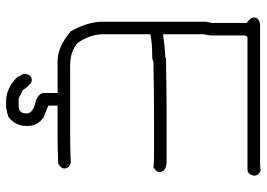

<svg xmlns="http://www.w3.org/2000/svg" viewBox="-142 -572 870 626"><g transform="rotate(90 293.0 -259.0)"><path d="M283.2 -11.7H179.7Q132.8 -11.7 82 -54.7Q50.8 -110.4 50.8 -158.2V-494.1Q54.7 -513.2 54.7 -515.6V-628.9Q37.1 -640.1 37.1 -652.3Q37.1 -668 58.6 -671.9H513.7Q522 -671.9 535.2 -673.8Q552.7 -667.5 552.7 -652.3Q549.3 -630.9 531.2 -630.9H101.6Q95.7 -628.9 95.7 -619.1V-509.8Q91.8 -490.7 91.8 -488.3V-355.5Q130.4 -361.3 168 -363.3Q168 -365.2 169.9 -365.2Q286.1 -367.2 353.5 -367.2H511.7Q541 -363.8 541 -343.8Q541 -334 525.4 -324.2Q505.9 -326.2 496.1 -326.2H349.6Q286.1 -326.2 181.6 -324.2Q174.3 -320.3 166 -320.3H160.2Q123.5 -320.3 91.8 -314.5V-160.2Q91.8 -118.2 119.1 -78.1Q146.5 -52.7 193.4 -52.7H421.9Q457.5 -52.7 511.7 -54.7Q529.3 -48.3 529.3 -33.2Q529.3 -23.4 513.7 -13.7Q454.1 -11.7 425.8 -11.7H324.2V17.6Q326.7 20.5 361.3 33.2Q390.6 52.2 390.6 85.9V89.8Q390.6 126.5 361.3 148.4Q338.9 156.2 322.3 156.2H310.5Q267.6 156.2 230.5 119.1Q230.5 114.3 222.7 103.5Q220.7 100.1 220.7 95.7V93.8Q224.1 72.3 242.2 72.3Q253.9 72.3 275.4 103.5Q279.3 103.5 300.8 115.2H324.2Q349.6 115.2 349.6 91.8V87.9Q349.6 67.4 306.6 58.6Q283.2 47.9 283.2 33.2Z"/></g></svg>

Font: CEF Fonts CJK
Style: Regular
Weight: 400
Designer: PartyBoss (派对大魔王)
Version: Release 2.25